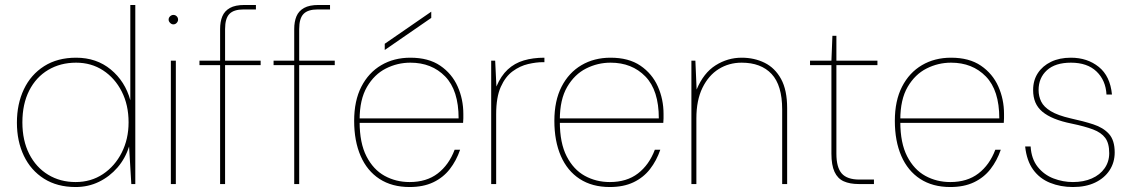

<svg xmlns="http://www.w3.org/2000/svg" viewBox="-20 -740 4554 772"><path d="M284 12Q210 12 157 -21.5Q104 -55 76 -113.5Q48 -172 48 -247Q48 -322 76 -381Q104 -440 157.5 -474Q211 -508 286 -508Q368 -508 425.5 -460.5Q483 -413 504 -337V-720H524V0H508L499 -151Q484 -103 452.5 -66.5Q421 -30 378 -9Q335 12 284 12ZM284 -8Q346 -8 394 -40Q442 -72 469.5 -126.5Q497 -181 497 -248Q497 -318 469.5 -372Q442 -426 394.5 -457Q347 -488 286 -488Q223 -488 174 -459Q125 -430 97.5 -376Q70 -322 70 -248Q70 -175 97.5 -121Q125 -67 173.5 -37.5Q222 -8 284 -8Z M667 0V-496H687V0ZM677 -642Q670 -642 664 -648Q658 -654 658 -661Q658 -669 664 -674.5Q670 -680 677 -680Q685 -680 690.5 -674.5Q696 -669 696 -661Q696 -654 690.5 -648Q685 -642 677 -642Z M865 0V-623Q865 -653 874 -674.5Q883 -696 904.5 -708Q926 -720 963 -720H1009V-702H959Q920 -702 902.5 -684Q885 -666 885 -623V0ZM782 -478V-496H1028V-478Z M1163 0V-623Q1163 -653 1172 -674.5Q1181 -696 1202.5 -708Q1224 -720 1261 -720H1307V-702H1257Q1218 -702 1200.5 -684Q1183 -666 1183 -623V0ZM1080 -478V-496H1326V-478Z M1627 12Q1556 12 1506 -20.5Q1456 -53 1430 -113Q1404 -173 1404 -254Q1404 -335 1433 -391.5Q1462 -448 1513 -478Q1564 -508 1630 -508Q1703 -508 1750 -476Q1797 -444 1820 -392.5Q1843 -341 1843 -282Q1843 -272 1843 -264.5Q1843 -257 1842 -246H1415V-264H1824Q1824 -377 1770 -432.5Q1716 -488 1630 -488Q1578 -488 1531.5 -464.5Q1485 -441 1455.5 -390.5Q1426 -340 1426 -259V-250Q1426 -165 1453.5 -111.5Q1481 -58 1526.5 -33Q1572 -8 1627 -8Q1695 -8 1740 -42.5Q1785 -77 1808 -138H1830Q1815 -94 1788.5 -60Q1762 -26 1722 -7Q1682 12 1627 12ZM1527 -539V-564L1714 -693V-668Z M1955 0V-496H1971L1976 -392Q1994 -435 2021.5 -460.5Q2049 -486 2086 -497Q2123 -508 2169 -508V-490H2163Q2136 -490 2103.5 -482.5Q2071 -475 2041.5 -453.5Q2012 -432 1993.5 -390.5Q1975 -349 1975 -281V0Z M2432 12Q2361 12 2311 -20.5Q2261 -53 2235 -113Q2209 -173 2209 -254Q2209 -335 2238 -391.5Q2267 -448 2318 -478Q2369 -508 2435 -508Q2508 -508 2555 -476Q2602 -444 2625 -392.5Q2648 -341 2648 -282Q2648 -272 2648 -264.5Q2648 -257 2647 -246H2220V-264H2629Q2629 -377 2575 -432.5Q2521 -488 2435 -488Q2383 -488 2336.5 -464.5Q2290 -441 2260.5 -390.5Q2231 -340 2231 -259V-250Q2231 -165 2258.5 -111.5Q2286 -58 2331.5 -33Q2377 -8 2432 -8Q2500 -8 2545 -42.5Q2590 -77 2613 -138H2635Q2620 -94 2593.5 -60Q2567 -26 2527 -7Q2487 12 2432 12Z M2760 0V-496H2776L2781 -380Q2809 -447 2857.5 -477.5Q2906 -508 2962 -508Q3013 -508 3054.5 -487.5Q3096 -467 3120.5 -422.5Q3145 -378 3145 -305V0H3125V-300Q3125 -397 3082.5 -442.5Q3040 -488 2962 -488Q2911 -488 2870 -462.5Q2829 -437 2804.5 -387Q2780 -337 2780 -264V0Z M3433 0Q3397 0 3372.5 -11Q3348 -22 3335.5 -49Q3323 -76 3323 -122V-478H3237V-496H3323L3327 -596H3343V-496H3508V-478H3343V-122Q3343 -67 3364.5 -42.5Q3386 -18 3436 -18H3494V0Z M3801 12Q3730 12 3680 -20.5Q3630 -53 3604 -113Q3578 -173 3578 -254Q3578 -335 3607 -391.5Q3636 -448 3687 -478Q3738 -508 3804 -508Q3877 -508 3924 -476Q3971 -444 3994 -392.5Q4017 -341 4017 -282Q4017 -272 4017 -264.5Q4017 -257 4016 -246H3589V-264H3998Q3998 -377 3944 -432.5Q3890 -488 3804 -488Q3752 -488 3705.5 -464.5Q3659 -441 3629.5 -390.5Q3600 -340 3600 -259V-250Q3600 -165 3627.5 -111.5Q3655 -58 3700.5 -33Q3746 -8 3801 -8Q3869 -8 3914 -42.5Q3959 -77 3982 -138H4004Q3989 -94 3962.5 -60Q3936 -26 3896 -7Q3856 12 3801 12Z M4294 12Q4244 12 4202 -5Q4160 -22 4134 -58Q4108 -94 4102 -151H4124Q4127 -101 4152.5 -69Q4178 -37 4216 -22.5Q4254 -8 4294 -8Q4337 -8 4370 -22.5Q4403 -37 4421.5 -63.5Q4440 -90 4440 -124Q4440 -164 4424 -185.5Q4408 -207 4375 -219.5Q4342 -232 4289 -243Q4249 -251 4219.5 -263Q4190 -275 4171 -291Q4152 -307 4143 -328.5Q4134 -350 4134 -378Q4134 -417 4153 -446Q4172 -475 4206 -491.5Q4240 -508 4286 -508Q4352 -508 4398 -471Q4444 -434 4451 -360H4429Q4426 -417 4389 -452.5Q4352 -488 4286 -488Q4223 -488 4189.5 -457.5Q4156 -427 4156 -378Q4156 -353 4166.5 -331.5Q4177 -310 4205 -293Q4233 -276 4285 -264Q4336 -253 4376 -240Q4416 -227 4439 -201.5Q4462 -176 4462 -127Q4462 -87 4441.5 -55.5Q4421 -24 4383.5 -6Q4346 12 4294 12Z"/></svg>

Font: DM Sans 24pt Thin
Style: Regular
Weight: 250
Designer: Colophon Foundry, Jonny Pinhorn
Foundry: Colophon Foundry
Version: Version 4.004;gftools[0.9.30]